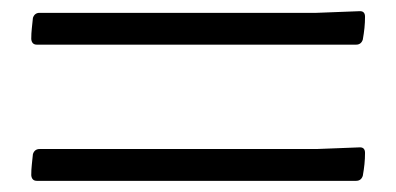

<svg xmlns="http://www.w3.org/2000/svg" viewBox="-20 -478 710 344"><path d="M39 -202Q42 -211 51 -211H547L625 -214Q634 -214 634 -204Q634 -194 633 -184Q632 -174 630 -163Q627 -154 618 -154H46Q37 -154 36 -164Q36 -174 37 -183Q38 -192 39 -202ZM39 -446Q42 -455 51 -455H547L625 -458Q634 -458 634 -448Q634 -438 633 -428Q632 -418 630 -407Q627 -398 618 -398H46Q37 -398 36 -408Q36 -418 37 -427Q38 -436 39 -446Z"/></svg>

Font: Hahmlet
Style: Regular
Weight: 400
Designer: Minjoo Ham & Mark Frömberg
Foundry: hypertype
Version: Version 1.002